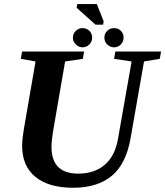

<svg xmlns="http://www.w3.org/2000/svg" viewBox="-20 -906 805 936"><path d="M81.5 -619.1 87.9 -654.8H390.1L383.8 -619.1L297.4 -606.4L242.2 -286.1Q231 -222.7 231 -189.9Q231 -59.6 361.3 -59.6Q439.9 -59.6 490 -102.1Q540 -144.5 554.7 -226.1L621.6 -606.4L536.1 -619.1L542.5 -654.8H765.1L758.8 -619.1L682.1 -606.4L616.2 -230Q594.2 -106.4 524.7 -48.6Q455.1 9.3 336.4 9.3Q217.3 9.3 152.6 -43.7Q87.9 -96.7 87.9 -194.8Q87.9 -226.1 97.7 -284.7L153.3 -606.4ZM445.8 -785.6 353.5 -868.2 356.9 -886.2H452.1L485.4 -801.8L482.4 -785.6ZM536.1 -675.3Q518.1 -675.3 503.4 -688.7Q488.8 -702.1 488.8 -722.7Q488.8 -742.2 502.7 -755.6Q516.6 -769 536.1 -769Q556.2 -769 569.3 -755.6Q582.5 -742.2 582.5 -722.7Q582.5 -703.6 569.1 -689.5Q555.7 -675.3 536.1 -675.3ZM382.8 -675.3Q363.8 -675.3 349.6 -689.5Q335.4 -703.6 335.4 -722.7Q335.4 -741.7 349.4 -755.4Q363.3 -769 382.8 -769Q402.3 -769 415.8 -755.6Q429.2 -742.2 429.2 -722.7Q429.2 -702.1 415 -688.7Q400.9 -675.3 382.8 -675.3Z"/></svg>

Font: Liberation Serif
Style: Bold Italic
Weight: 700
Italic angle: -16.333°
Designer: Steve Matteson
Foundry: Ascender Corporation
Version: Version 2.1.5